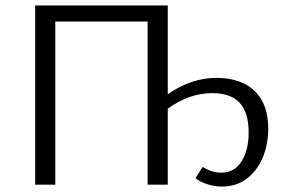

<svg xmlns="http://www.w3.org/2000/svg" viewBox="-20 -678 1047 705"><path d="M698 -24 724 -65Q758 -44 793 -44Q840 -44 866.5 -85Q893 -126 893 -191Q893 -265 860 -300.5Q827 -336 759 -336Q675 -336 596 -279V0H522V-599H183V0H109V-658H596V-332Q682 -392 775 -392Q865 -392 915 -344Q965 -296 965 -205Q965 -150 945.5 -101.5Q926 -53 887.5 -23Q849 7 795 7Q766 7 738.5 -2.5Q711 -12 698 -24Z"/></svg>

Font: LXGW Bright GB
Style: Regular
Weight: 400
Designer: Christian Thalmann (Catharsis Fonts)
Foundry: LXGW / Christian Thalmann (Catharsis Fonts) / Fontworks Inc.
Version: Version 5.510